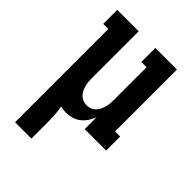

<svg xmlns="http://www.w3.org/2000/svg" viewBox="-215 -617 930 930"><g transform="rotate(45 250.0 -152.5)"><path d="M63 215V-424H28V-520H175V-200Q175 -187 176 -174.5Q177 -162 180.5 -150Q184 -138 189.5 -126.5Q195 -115 204 -106Q213 -97 225 -92.5Q237 -88 250 -88Q263 -88 275 -92.5Q287 -97 296 -106Q305 -115 310.5 -126.5Q316 -138 319.5 -150Q323 -162 324 -174.5Q325 -187 325 -200V-424H289V-520H437V-96H472V0H325V-81Q318 -62 306.5 -45Q295 -28 279 -15.5Q263 -3 243.5 2.5Q224 8 204 8Q195 8 185.5 7Q176 6 167 3Q172 29 173.5 55Q175 81 175 107V215Z"/></g></svg>

Font: Iosevka Curly Slab
Style: Bold
Weight: 700
Monospace: yes
Designer: Belleve Invis
Foundry: Belleve Invis
Version: Version 22.1.2; ttfautohint (v1.8.4)